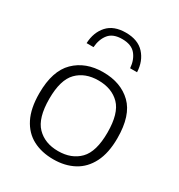

<svg xmlns="http://www.w3.org/2000/svg" viewBox="-189 -931 998 1068"><g transform="rotate(30 310.0 -397.0)"><path d="M310 9.5Q235 9.5 178.8 -20Q122.5 -49.5 91 -111.5Q59.5 -173.5 59.5 -270.5Q59.5 -414 128.5 -481.8Q197.5 -549.5 310 -549.5Q424 -549.5 492.5 -483Q561 -416.5 561 -270.5Q561 -175.5 529.2 -113.2Q497.5 -51 441 -20.8Q384.5 9.5 310 9.5ZM310 -43.5Q396 -43.5 446.8 -95.5Q497.5 -147.5 497.5 -270Q497.5 -393.5 446.8 -445Q396 -496.5 310 -496.5Q224.5 -496.5 173.8 -445Q123 -393.5 123 -271.5Q123 -148 173.8 -95.8Q224.5 -43.5 310 -43.5ZM148 -643Q151 -713.5 191.2 -758.2Q231.5 -803 309 -803Q387 -803 428 -758Q469 -713 472 -643H427.5Q423.5 -695.5 395.8 -728.8Q368 -762 309 -762Q250.5 -762 223.5 -728.8Q196.5 -695.5 192.5 -643Z"/></g></svg>

Font: Encode Sans Expanded Expanded Light
Style: Regular
Weight: 300
Width: 7
Designer: Multiple Designers
Foundry: Impallari Type
Version: Version 3.000; ttfautohint (v1.8.3) -l 8 -r 50 -G 200 -x 14 